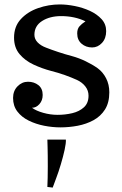

<svg xmlns="http://www.w3.org/2000/svg" viewBox="-20 -558 548 861"><path d="M251 13.2Q215.3 13.2 178 5.9Q140.6 -1.5 108.9 -17.1Q77.1 -32.7 57.9 -57.9Q38.6 -83 38.6 -118.7Q38.6 -150.4 58.6 -170.9Q78.6 -191.4 105.5 -191.4Q132.8 -191.4 152.1 -176.3Q171.4 -161.1 171.4 -132.3Q171.4 -107.4 156.7 -91.1Q142.1 -74.7 123.5 -74.7Q142.1 -61 174.1 -52Q206.1 -43 238.3 -43Q272.5 -43 304.2 -50.5Q335.9 -58.1 356.4 -76.9Q377 -95.7 377 -128.9Q377 -152.3 362.5 -170.7Q348.1 -189 324.7 -199.7Q301.3 -210.4 271.2 -221.2Q241.2 -231.9 210 -239.7Q168.9 -250.5 130.6 -268.3Q92.3 -286.1 67.6 -315.4Q43 -344.7 43 -389.2Q43 -439.5 73.5 -472.4Q104 -505.4 151.1 -521.7Q198.2 -538.1 248 -538.1Q279.3 -538.1 315.2 -531Q351.1 -523.9 383.1 -509.3Q415 -494.6 435.5 -472.2Q456.1 -449.7 456.1 -418.5Q456.1 -385.7 437.3 -365.5Q418.5 -345.2 393.1 -345.2Q365.2 -345.2 345.7 -362.1Q326.2 -378.9 326.2 -408.2Q326.2 -428.2 336.2 -439.7Q346.2 -451.2 363.3 -462.4Q314.9 -485.8 253.9 -485.8Q203.6 -485.8 168.9 -463.9Q134.3 -441.9 134.3 -401.9Q134.3 -382.8 148.7 -367.9Q163.1 -353 187 -344.2Q210.4 -335 240.5 -325Q270.5 -314.9 302.2 -306.6Q334 -297.9 364 -283.4Q394 -269 418 -252Q441.4 -234.9 455.8 -207Q470.2 -179.2 470.2 -144Q470.2 -97.7 450.9 -67.1Q431.6 -36.6 399.4 -19Q367.2 -1.5 328.6 5.9Q290 13.2 251 13.2ZM216.3 283.2 192.4 280.3Q193.4 261.2 193.8 238.5Q194.3 215.8 194.3 189Q194.3 162.1 194.1 140.4Q193.8 118.7 193.4 101.6L192.4 67.9H275.4Q276.4 83.5 269.8 113.8Q263.2 144 252.9 178.5Q242.7 212.9 231.9 241.2Z"/></svg>

Font: Trocchi
Style: Regular
Weight: 400
Designer: Vernon Adams
Foundry: Vernon Adams
Version: Version 1.101; ttfautohint (v1.8.4.7-5d5b);gftools[0.9.27]